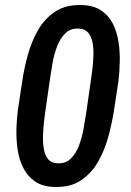

<svg xmlns="http://www.w3.org/2000/svg" viewBox="-20 -741 525 771"><path d="M455.6 -415 438 -299.3Q430.2 -248.5 415.5 -193.8Q400.9 -139.2 374.3 -92.3Q347.7 -45.4 305.2 -16.8Q262.7 11.7 199.7 9.8Q151.4 8.8 121.1 -12Q90.8 -32.7 74 -65.9Q57.1 -99.1 51 -139.4Q44.9 -179.7 45.9 -221.2Q46.9 -262.7 51.8 -298.8L69.3 -415Q76.7 -465.8 91.6 -520Q106.4 -574.2 133.1 -620.6Q159.7 -667 202.4 -694.8Q245.1 -722.7 307.6 -720.7Q355.5 -719.7 386 -699.2Q416.5 -678.7 433.1 -646Q449.7 -613.3 455.8 -573.7Q461.9 -534.2 460.9 -492.9Q460 -451.7 455.6 -415ZM325.2 -281.7 347.2 -433.6Q349.1 -447.8 351.8 -470.9Q354.5 -494.1 355.2 -520.5Q356 -546.9 351.6 -570.3Q347.2 -593.8 334.5 -609.4Q321.8 -625 297.9 -626Q264.2 -628.4 242.9 -607.7Q221.7 -586.9 209.5 -555.2Q197.3 -523.4 191.4 -490Q185.5 -456.5 182.1 -433.1L160.2 -281.2Q158.7 -267.6 156 -244.1Q153.3 -220.7 152.6 -193.8Q151.9 -167 156 -142.8Q160.2 -118.7 172.4 -102.8Q184.6 -86.9 209 -85.4Q242.7 -83 264.2 -104Q285.6 -125 297.6 -157.7Q309.6 -190.4 315.7 -224.4Q321.8 -258.3 325.2 -281.7Z"/></svg>

Font: Roboto Condensed Medium
Style: Italic
Weight: 500
Italic angle: -12°
Designer: Christian Robertson
Foundry: Google
Version: Version 3.0; 2020